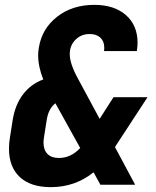

<svg xmlns="http://www.w3.org/2000/svg" viewBox="-20 -760 640 790"><path d="M587 -360 453 -155 536 0H393L365 -51Q289 10 189 10Q106 10 61.5 -31.5Q17 -73 17 -148Q17 -172 21 -195L32 -265Q42 -329 75 -372Q108 -415 158 -433Q137 -486 137 -533Q137 -549 140 -565Q153 -643 215.5 -691.5Q278 -740 368 -740Q450 -740 498 -698Q546 -656 546 -584Q546 -568 543 -550H408Q409 -555 409 -564Q409 -590 393 -605Q377 -620 349 -620Q314 -620 290.5 -596.5Q267 -573 267 -537Q267 -498 301 -436L390 -271L447 -360ZM310 -151 208 -335Q179 -313 172 -265L161 -195Q159 -181 159 -174Q159 -143 175.5 -126.5Q192 -110 222 -110Q272 -110 310 -151Z"/></svg>

Font: JetBrains Mono Extra Bold
Style: Italic
Weight: 800
Italic angle: -9°
Monospace: yes
Designer: Philipp Nurullin, Konstantin Bulenkov
Foundry: JetBrains
Version: 2.002